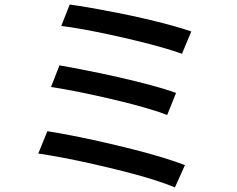

<svg xmlns="http://www.w3.org/2000/svg" viewBox="-20 -789 1040 843"><path d="M286 -769Q325 -764 379 -754.5Q433 -745 494 -733Q555 -721 615.5 -707Q676 -693 729 -678.5Q782 -664 820 -651L779 -553Q743 -566 692 -580.5Q641 -595 581.5 -609.5Q522 -624 461.5 -637Q401 -650 346 -660Q291 -670 249 -675ZM241 -502Q293 -493 361.5 -479.5Q430 -466 502.5 -449.5Q575 -433 640.5 -415.5Q706 -398 753 -381L714 -284Q671 -301 606.5 -319Q542 -337 469.5 -354Q397 -371 327.5 -385Q258 -399 204 -407ZM188 -213Q239 -205 302.5 -192.5Q366 -180 434 -164.5Q502 -149 569 -132Q636 -115 693.5 -97.5Q751 -80 792 -64L748 34Q708 17 650.5 -1Q593 -19 526 -36Q459 -53 390.5 -68.5Q322 -84 259 -96Q196 -108 148 -115Z"/></svg>

Font: Source Han Sans SC Medium
Style: Regular
Weight: 500
Designer: Ryoko NISHIZUKA 西塚涼子 (kana, bopomofo & ideographs); Paul D. Hunt (Latin, Greek & Cyrillic); Sandoll Communications 산돌커뮤니
Foundry: Adobe
Version: Version 2.004;hotconv 1.0.118;makeotfexe 2.5.65603